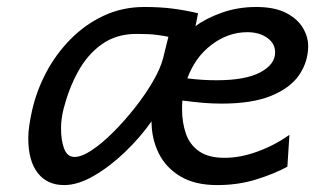

<svg xmlns="http://www.w3.org/2000/svg" viewBox="-20 -518 903 550"><path d="M163.6 12.2Q115.2 12.2 88.1 -22.5Q61 -57.1 61 -122.1Q61 -139.6 64 -159.4Q66.9 -179.2 71.8 -201.2Q84.5 -257.8 112.5 -310.8Q140.6 -363.8 182.4 -406Q224.1 -448.2 277.3 -473.1Q330.6 -498 393.6 -498Q439 -498 475.8 -493.2Q512.7 -488.3 547.4 -480L540 -442.9Q569.3 -465.3 615.5 -481.7Q661.6 -498 713.9 -498Q766.1 -498 799.1 -481.2Q832 -464.4 847.4 -438.5Q862.8 -412.6 862.8 -386.2Q862.8 -341.8 837.6 -304.2Q812.5 -266.6 757.8 -243.9Q703.1 -221.2 614.7 -221.2Q588.4 -221.2 562 -223.4Q535.6 -225.6 502.4 -230Q502 -224.1 501.7 -217.8Q501.5 -211.4 501.5 -205.1Q501.5 -167 512.5 -135.3Q523.4 -103.5 550.3 -84.7Q577.1 -65.9 623.5 -65.9Q668.5 -65.9 718 -84Q767.6 -102.1 809.1 -131.8L803.2 -40.5Q764.6 -19.5 713.1 -3.7Q661.6 12.2 602.1 12.2Q538.6 12.2 496.8 -12.7Q455.1 -37.6 434.6 -79.1Q414.1 -120.6 414.1 -170.4Q382.3 -125 338.6 -83Q294.9 -41 249 -14.4Q203.1 12.2 163.6 12.2ZM193.8 -68.4Q213.9 -68.4 243.2 -87.9Q272.5 -107.4 304.7 -139.6Q336.9 -171.9 366.7 -209.7Q396.5 -247.6 418.2 -284.9Q439.9 -322.3 447.3 -351.6L462.4 -412.6Q451.2 -415 429.7 -418Q408.2 -420.9 371.6 -420.9Q313 -420.9 271.5 -391.1Q230 -361.3 203.4 -312.5Q176.8 -263.7 162.1 -206.1Q154.8 -176.8 154.8 -150.9Q154.8 -115.2 163.8 -91.8Q172.9 -68.4 193.8 -68.4ZM600.1 -288.1Q683.1 -288.1 725.6 -310.8Q768.1 -333.5 768.1 -367.7Q768.1 -393.6 745.4 -409.7Q722.7 -425.8 688.5 -425.8Q633.8 -425.8 586.4 -390.1Q539.1 -354.5 516.6 -293.5Q541 -290.5 560.8 -289.3Q580.6 -288.1 600.1 -288.1Z"/></svg>

Font: Andika
Style: Italic
Weight: 400
Italic angle: -14°
Designer: Victor Gaultney, Annie Olsen, Julie Remington, Don Collingsworth, Eric Hays, Becca Hirsbrunner
Foundry: SIL International
Version: Version 6.101